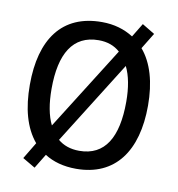

<svg xmlns="http://www.w3.org/2000/svg" viewBox="-86 -828 877 947"><g transform="rotate(10 352.0 -355.0)"><path d="M648 -358C648 -475 621 -569 567 -632L616 -712L553 -750L511 -681C467 -709 415 -725 353 -725C153 -725 56 -587 56 -359C56 -241 81 -147 137 -80L87 3L150 40L194 -32C236 -5 289 10 352 10C548 10 648 -131 648 -358ZM165 -358C165 -534 224 -634 353 -634C397 -634 432 -621 460 -596L198 -180C176 -224 165 -284 165 -358ZM539 -358C539 -181 481 -80 352 -80C308 -80 272 -93 245 -116L506 -532C528 -488 539 -429 539 -358Z"/></g></svg>

Font: Noto Sans Arabic SemCond Med
Style: Regular
Weight: 500
Width: 4
Designer: Monotype Design Team, Nadine Chahine, Nizar Qandah and Khaled Hosny
Foundry: Monotype Imaging Inc.
Version: Version 2.012